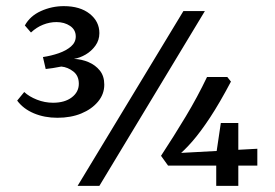

<svg xmlns="http://www.w3.org/2000/svg" viewBox="-20 -606 896 626"><path d="M167 -222Q125 -222 90.5 -236.5Q56 -251 36 -278L59 -306Q75 -291 100.5 -281Q126 -271 153 -271Q191 -271 214 -288.5Q237 -306 237 -333Q237 -359 219 -373Q201 -387 180 -389Q164 -386 152 -384Q140 -382 129 -381L120 -420Q147 -424 171.5 -432.5Q196 -441 211.5 -454.5Q227 -468 227 -487Q227 -509 208.5 -521.5Q190 -534 164 -534Q142 -534 120.5 -525.5Q99 -517 81 -500L61 -523Q78 -554 113.5 -570Q149 -586 188 -586Q241 -586 272.5 -561Q304 -536 304 -498Q304 -475 291 -457Q278 -439 259 -428Q240 -417 221 -414Q246 -413 268.5 -403.5Q291 -394 305.5 -376Q320 -358 320 -330Q320 -299 299.5 -274.5Q279 -250 245 -236Q211 -222 167 -222ZM233 0 578 -570H648L304 0ZM505 -98Q547 -162 585.5 -226Q624 -290 655 -355H721L733 -340Q696 -270 665 -223Q634 -176 607.5 -145.5Q581 -115 555 -94L543 -106L819 -121V-66H528ZM685 -104 700 -205H757V0H685Z"/></svg>

Font: Yrsa Medium
Style: Regular
Weight: 500
Designer: Anna Giedrys (Yrsa+Rasa design), David Brezina (Yrsa art-direction, Rasa art-direction, design)
Foundry: Rosetta Type Foundry
Version: Version 2.004